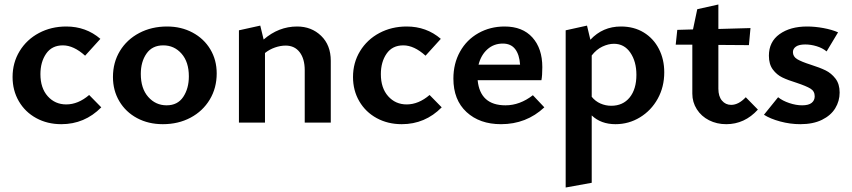

<svg xmlns="http://www.w3.org/2000/svg" viewBox="-20 -546 3792 855"><path d="M36 -203Q36 -267 67.5 -318.5Q99 -370 153.5 -399Q208 -428 275 -428Q363 -428 427 -373L359 -298Q308 -344 260 -344Q211 -344 185.5 -307Q160 -270 160 -216Q160 -154 192.5 -117.5Q225 -81 275 -81Q328 -81 377 -123L431 -68Q357 7 253 7Q191 7 141.5 -20Q92 -47 64 -95Q36 -143 36 -203Z M483 -203Q483 -268 514 -319Q545 -370 600 -399Q655 -428 724 -428Q787 -428 837.5 -401Q888 -374 916.5 -326.5Q945 -279 945 -219Q945 -154 914 -102.5Q883 -51 828.5 -22Q774 7 705 7Q641 7 590.5 -20Q540 -47 511.5 -95Q483 -143 483 -203ZM821 -206Q821 -270 788.5 -307Q756 -344 707 -344Q658 -344 632.5 -307.5Q607 -271 607 -217Q607 -152 640 -114.5Q673 -77 722 -77Q771 -77 796 -114.5Q821 -152 821 -206Z M1453 -275V0H1337V-233Q1337 -284 1314.5 -313.5Q1292 -343 1252 -343Q1229 -343 1204.5 -334.5Q1180 -326 1160 -310V0H1044V-411L1139 -432L1154 -370Q1221 -428 1303 -428Q1367 -428 1410 -386.5Q1453 -345 1453 -275Z M1552 -203Q1552 -267 1583.5 -318.5Q1615 -370 1669.5 -399Q1724 -428 1791 -428Q1879 -428 1943 -373L1875 -298Q1824 -344 1776 -344Q1727 -344 1701.5 -307Q1676 -270 1676 -216Q1676 -154 1708.5 -117.5Q1741 -81 1791 -81Q1844 -81 1893 -123L1947 -68Q1873 7 1769 7Q1707 7 1657.5 -20Q1608 -47 1580 -95Q1552 -143 1552 -203Z M2404 -68Q2324 7 2211 7Q2116 7 2057.5 -47Q1999 -101 1999 -196Q1999 -263 2028.5 -316Q2058 -369 2110.5 -398.5Q2163 -428 2227 -428Q2307 -428 2351 -379Q2395 -330 2395 -247Q2395 -209 2391 -189H2107Q2118 -77 2231 -77Q2295 -77 2353 -122ZM2111 -258H2296Q2293 -303 2274 -327.5Q2255 -352 2219 -352Q2179 -352 2150.5 -326.5Q2122 -301 2111 -258Z M2938 -224Q2938 -159 2909 -106.5Q2880 -54 2830 -23.5Q2780 7 2721 7Q2656 7 2615 -32V268L2499 289V-411L2594 -432L2609 -369Q2664 -428 2745 -428Q2803 -428 2846.5 -401.5Q2890 -375 2914 -328.5Q2938 -282 2938 -224ZM2814 -213Q2814 -272 2787 -311.5Q2760 -351 2714 -351Q2689 -351 2662.5 -338.5Q2636 -326 2615 -299V-115Q2631 -95 2654 -85Q2677 -75 2702 -75Q2754 -75 2784 -112Q2814 -149 2814 -213Z M3355 -58Q3296 7 3214 7Q3172 7 3137.5 -10.5Q3103 -28 3083 -59.5Q3063 -91 3063 -129V-347H2989L2996 -413L3066 -415L3085 -505L3179 -526V-417L3322 -421L3315 -345L3179 -346V-151Q3179 -117 3195 -98Q3211 -79 3236 -79Q3269 -79 3301 -113Z M3382 -35 3445 -113Q3465 -97 3495 -87Q3525 -77 3552 -77Q3581 -77 3594.5 -88Q3608 -99 3608 -117Q3608 -140 3589 -151.5Q3570 -163 3528 -177Q3489 -189 3464 -201Q3439 -213 3421.5 -236.5Q3404 -260 3404 -298Q3404 -360 3451.5 -394Q3499 -428 3574 -428Q3609 -428 3647 -421Q3685 -414 3712 -402L3661 -317Q3643 -332 3617 -340Q3591 -348 3566 -348Q3538 -348 3524.5 -338.5Q3511 -329 3511 -314Q3511 -294 3530 -282.5Q3549 -271 3590 -258Q3631 -245 3656.5 -232.5Q3682 -220 3700.5 -196Q3719 -172 3719 -134Q3719 -96 3699.5 -64Q3680 -32 3640.5 -12.5Q3601 7 3544 7Q3499 7 3454.5 -5Q3410 -17 3382 -35Z"/></svg>

Font: Ysabeau Infant
Style: Bold
Weight: 700
Designer: Christian Thalmann (Catharsis Fonts)
Version: Version 0.003